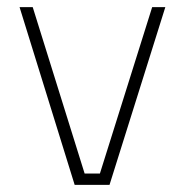

<svg xmlns="http://www.w3.org/2000/svg" viewBox="-20 -520 520 540"><path d="M35 -500 190 0H288L445 -500H408L261 -32H218L72 -500Z"/></svg>

Font: TitilliumText22L
Style: 1 wt
Weight: 100
Designer: Campivisivi
Foundry: Campivisivi
Version: 1.000